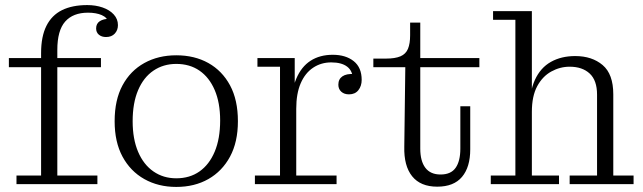

<svg xmlns="http://www.w3.org/2000/svg" viewBox="-20 -726 2536 757"><path d="M45 0V-34H142V-517L206 -530V-34H364V0ZM15 -461V-497H378V-461ZM142 -517Q142 -582 163 -624Q184 -666 224.5 -686Q265 -706 324 -706L327 -676Q268 -676 237 -641Q206 -606 206 -529ZM398 -580Q381 -580 370 -589Q359 -598 359 -614Q359 -633 373.5 -642.5Q388 -652 413 -652L408 -637Q403 -657 381 -666.5Q359 -676 327 -676L324 -706Q357 -706 384.5 -696.5Q412 -687 428.5 -669Q445 -651 445 -627Q445 -607 432.5 -593.5Q420 -580 398 -580Z M675 11Q604 11 549 -20Q494 -51 463 -108.5Q432 -166 432 -248Q432 -332 463 -389.5Q494 -447 549 -477.5Q604 -508 675 -508Q747 -508 801.5 -477.5Q856 -447 887 -389.5Q918 -332 918 -248Q918 -166 887 -108.5Q856 -51 801.5 -20Q747 11 675 11ZM675 -23Q728 -23 766.5 -50Q805 -77 826.5 -128Q848 -179 848 -251Q848 -321 826.5 -371Q805 -421 766.5 -447.5Q728 -474 675 -474Q624 -474 585 -447.5Q546 -421 524.5 -370.5Q503 -320 503 -248Q503 -178 524.5 -127.5Q546 -77 585 -50Q624 -23 675 -23Z M985 0V-34H1084V-463H995V-497H1142V-329L1148 -330V-34H1307V0ZM1127 -297Q1128 -368 1148 -415.5Q1168 -463 1204.5 -486.5Q1241 -510 1292 -510Q1343 -510 1374.5 -485Q1406 -460 1406 -411Q1406 -387 1393 -370.5Q1380 -354 1356 -354Q1337 -354 1325.5 -364.5Q1314 -375 1314 -392Q1314 -414 1330 -425Q1346 -436 1376 -434L1371 -413Q1371 -446 1349 -463Q1327 -480 1286 -480Q1246 -480 1214.5 -459Q1183 -438 1165.5 -397.5Q1148 -357 1148 -297Z M1704 10Q1638 10 1605 -31Q1572 -72 1574 -148L1578 -461H1452V-495H1502Q1538 -495 1559 -504Q1580 -513 1588.5 -533.5Q1597 -554 1597 -587V-637H1637V-140Q1637 -91 1657 -64.5Q1677 -38 1717 -38Q1758 -38 1776.5 -64.5Q1795 -91 1795 -140V-307H1834V-137Q1834 -67 1801.5 -28.5Q1769 10 1704 10ZM1637 -461V-497H1870V-461Z M1915 0V-34H2012V-648H1924V-682H2077V-34H2184V0ZM2226 0V-34H2334V-353Q2334 -409 2305 -436Q2276 -463 2226 -463Q2188 -463 2153.5 -444Q2119 -425 2098 -386Q2077 -347 2077 -285H2067Q2067 -363 2089 -411Q2111 -459 2152 -482Q2193 -505 2248 -505Q2314 -505 2356 -469.5Q2398 -434 2398 -354V-34H2478V0Z"/></svg>

Font: Montagu Slab 144pt Light
Style: Regular
Weight: 300
Designer: Florian Karsten
Foundry: Florian Karsten
Version: Version 1.000